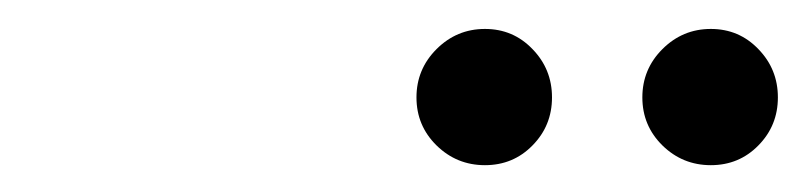

<svg xmlns="http://www.w3.org/2000/svg" viewBox="-20 -962 571 136"><path d="M483.5 -845Q463.5 -845 449.2 -859Q435 -873 435 -893Q435 -913 449.2 -927.2Q463.5 -941.5 483.5 -941.5Q503.5 -941.5 517.2 -927.2Q531 -913 531 -893Q531 -873 517.2 -859Q503.5 -845 483.5 -845ZM323.5 -845Q303.5 -845 289.2 -859Q275 -873 275 -893Q275 -913 289.2 -927.2Q303.5 -941.5 323.5 -941.5Q343.5 -941.5 357.2 -927.2Q371 -913 371 -893Q371 -873 357.2 -859Q343.5 -845 323.5 -845Z"/></svg>

Font: Bodoni Moda
Style: Italic
Weight: 400
Italic angle: -13°
Designer: Owen Earl
Foundry: indestructible type
Version: Version 2.005